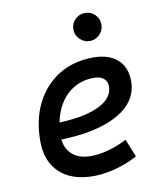

<svg xmlns="http://www.w3.org/2000/svg" viewBox="-83 -803 753 882"><g transform="rotate(-10 293.0 -362.5)"><path d="M286.6 -83Q325.7 -83 370.1 -95.2Q414.6 -107.4 455.6 -129.4L489.3 -45.9Q441.4 -19.5 386.7 -4.9Q332 9.8 282.2 9.8Q181.6 9.8 125.2 -43Q68.8 -95.7 68.8 -189.9Q68.8 -291.5 107.2 -367.2Q145.5 -442.9 214.4 -485.1Q283.2 -527.3 375 -527.3Q447.3 -527.3 487.5 -491.2Q527.8 -455.1 527.8 -390.6Q527.8 -294.9 429.9 -239.7Q332 -184.6 156.7 -181.2L146.5 -259.3Q277.3 -261.2 350.3 -293.9Q423.3 -326.7 423.3 -384.3Q423.3 -407.7 407.2 -421.1Q391.1 -434.6 361.3 -434.6Q303.2 -434.6 259 -404.8Q214.8 -375 190.2 -321.3Q165.5 -267.6 165 -195.8Q165.5 -142.6 197.8 -112.8Q230 -83 286.6 -83ZM373 -604.5Q346.2 -604.5 326.9 -623.8Q307.6 -643.1 307.6 -669.9Q307.6 -697.3 326.9 -716.3Q346.2 -735.4 373 -735.4Q400.4 -735.4 419.4 -716.3Q438.5 -697.3 438.5 -669.9Q438.5 -643.1 419.4 -623.8Q400.4 -604.5 373 -604.5Z"/></g></svg>

Font: Cascadia Code
Style: Italic
Weight: 400
Italic angle: -10°
Designer: Aaron Bell
Foundry: Saja Typeworks
Version: Version 2407.024